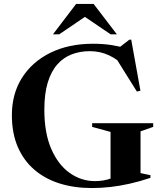

<svg xmlns="http://www.w3.org/2000/svg" viewBox="-20 -938 820 970"><path d="M690 -63.5 740 -53V-39.5Q686.5 -21.5 635.5 -10Q584.5 1.5 536.8 6.8Q489 12 444 12Q354 12 280 -11.5Q206 -35 152.2 -81.8Q98.5 -128.5 69.2 -197.2Q40 -266 40 -356.5Q40 -464 91.2 -545Q142.5 -626 234.8 -671.5Q327 -717 450 -717Q499.5 -717 540 -710.8Q580.5 -704.5 620.5 -693.5L565.5 -685L633.5 -737.5H643L689.5 -479.5L671.5 -475.5L551.5 -667.5L619.5 -595Q575.5 -637.5 530.8 -658.5Q486 -679.5 434 -679.5Q384.5 -679.5 342.5 -663.5Q300.5 -647.5 269.5 -612.5Q238.5 -577.5 221.2 -521Q204 -464.5 204 -383.5Q204 -266.5 238.8 -186.2Q273.5 -106 331.8 -64.5Q390 -23 459.5 -23Q482.5 -23 504 -26.8Q525.5 -30.5 544 -37.8Q562.5 -45 577 -55L538.5 -11V-271.5L445.5 -297V-315.5H754V-297L690 -274.5ZM388 -867H430L279 -764.5H247.5L364.5 -918H453L570.5 -764.5H539Z"/></svg>

Font: Newsreader 60pt SemiBold
Style: Regular
Weight: 600
Designer: Hugues Gentile
Foundry: Production Type
Version: Version 1.003